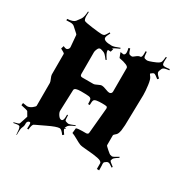

<svg xmlns="http://www.w3.org/2000/svg" viewBox="-205 -992 1170 1222"><g transform="rotate(30 380.0 -380.5)"><path d="M524.4 -752Q533.2 -756.3 533.2 -778.8V-798.8H541.5Q542.5 -784.7 543.5 -777.3Q544.4 -770 544.7 -767.6Q544.9 -765.1 546.4 -762.5Q547.9 -759.8 548.1 -758.8Q548.3 -757.8 551 -756.6Q553.7 -755.4 554.4 -755.1Q555.2 -754.9 559.1 -754.2Q563 -753.4 564.2 -752.7Q565.4 -752 573.2 -752.4Q581.1 -752.9 606.9 -762.7Q632.8 -772.5 643.6 -779.5Q654.3 -786.6 657.2 -795.4Q660.2 -804.2 663.1 -832L670.4 -831.1Q668.5 -815.9 668.5 -800.5Q668.5 -785.2 673.1 -779.5Q677.7 -773.9 689.5 -773.9Q701.2 -773.9 723.1 -776.9L725.1 -769Q698.2 -765.6 689.7 -762Q681.2 -758.3 677.2 -751L670.4 -733.9Q668.5 -728 668.5 -725.1Q668.5 -711.9 694.3 -690.9L686.5 -681.2Q659.7 -703.1 652.1 -703.1Q644.5 -703.1 635.3 -694.8Q629.4 -692.4 629.4 -688.7Q629.4 -685.1 639.4 -673.1Q649.4 -661.1 654.8 -620.1Q660.2 -579.1 660.2 -549.8L655.3 -326.2Q654.3 -317.9 653.3 -304Q652.3 -290 651.4 -283.9Q650.4 -277.8 647.5 -268.6Q643.1 -252.9 631.6 -244.6Q620.1 -236.3 620.1 -229V-158.2Q620.1 -153.8 642.6 -134.5Q665 -115.2 667.5 -115.2L682.1 -111.8Q691.4 -111.8 725.1 -133.8L728.5 -127.9Q705.6 -113.3 698.7 -106.7Q691.9 -100.1 690.4 -92.8V-90.8Q688.5 -88.9 688.5 -85Q688.5 -79.1 720.2 -56.2L716.3 -48.8Q691.4 -66.9 683.8 -66.9Q676.3 -66.9 672.4 -64.9L660.2 -56.2Q654.3 -52.7 654.3 -41L655.3 -28.8L656.2 5.9H639.2V-35.2Q639.2 -51.3 606 -57.9Q572.8 -64.5 528.3 -67.4Q483.9 -70.3 470.2 -75.4Q456.5 -80.6 430.7 -95.5Q404.8 -110.4 390.1 -115.2L394 -151.9Q407.2 -157.2 438.5 -157.2H465.3Q482.4 -157.2 482.4 -172.9L499.5 -356.9Q499.5 -369.1 491.2 -371.1Q481 -373 458.7 -373Q436.5 -373 420.7 -370.4Q404.8 -367.7 400.6 -359.4Q396.5 -351.1 396.5 -324.2H384.3Q384.3 -351.1 380.4 -359.4Q376.5 -367.7 362.8 -369.9Q349.1 -372.1 304.2 -372.1Q259.3 -372.1 257.3 -355L251.5 -200.2Q250.5 -187 262.2 -169.4Q273.9 -151.9 286.1 -151.9Q302.2 -151.9 302.2 -186V-199.2H309.1Q310.1 -165 313 -161.6Q315.9 -158.2 320.3 -157.2L331.1 -153.8Q333.5 -152.8 340.1 -152.8Q346.7 -152.8 383.3 -168L385.3 -163.1Q348.6 -147.9 338.4 -134.8L336.4 -129.9Q331.1 -122.6 331.1 -117.2L339.4 -121.1L337.4 -113.8Q333.5 -113.8 331.1 -112.8Q333.5 -100.1 350.1 -79.1L340.3 -70.8Q318.4 -101.1 305.2 -101.1Q282.7 -101.1 222.7 -72Q162.6 -43 157 -40.8Q151.4 -38.6 148.4 -36.1Q139.6 -28.8 136.2 5.9L126.5 4.9Q127.4 -5.9 127.4 -22.9Q127.4 -40 120.1 -40Q112.8 -40 107.4 -34.4Q102.1 -28.8 102.1 -21V-7.8Q102.1 0.5 95.7 13.9Q89.4 27.3 89.4 56.2V73.2H86.4Q84 28.8 79.1 22.9L77.1 17.1Q73.2 13.2 64.7 13.2Q56.2 13.2 32.2 18.1L31.2 13.2Q64.9 4.9 67.9 1.2Q70.8 -2.4 71 -4.9Q71.3 -7.3 80.6 -33.7Q89.8 -60.1 89.4 -61L71.3 -91.8Q69.3 -96.2 20.5 -106L22.5 -123L54.2 -118.2Q71.3 -118.2 88.9 -131.6Q106.4 -145 106.4 -151.9V-318.8Q106.4 -327.1 98.4 -345.2Q90.3 -363.3 90.3 -372.1V-523.9Q90.3 -528.8 59.1 -544.9L65.4 -565.9Q80.6 -559.1 87.2 -559.1Q93.8 -559.1 100.1 -565.7Q106.4 -572.3 106.4 -581.1L99.1 -667Q99.1 -669.9 94.2 -674.8L56.2 -709Q45.9 -717.8 27.6 -717.8Q9.3 -717.8 -2 -716.8V-727.1Q40 -730 53.2 -745.1L75.2 -774.9Q87.4 -792 89.4 -834H95.2Q94.2 -825.2 94.2 -804.2Q94.2 -783.2 102.1 -772.9Q109.9 -767.1 164.1 -760Q218.3 -752.9 234.6 -752.9Q251 -752.9 257.1 -759.5Q263.2 -766.1 275.4 -788.1L282.2 -784.2Q267.1 -756.8 267.1 -745.1Q267.1 -721.2 328.1 -721.2Q344.2 -721.2 384.3 -737.8L386.2 -731.9Q350.1 -716.8 338.4 -705.1L348.1 -707L342.3 -685.1L322.3 -686Q320.3 -684.1 320.3 -682.1Q320.3 -663.6 346.2 -627L340.3 -623Q323.2 -645.5 314.7 -653.1Q306.2 -660.6 296.4 -663.1L280.3 -668H275.4Q264.6 -668 258.1 -652.8Q251.5 -637.7 251.5 -629.9V-469.2Q251.5 -452.1 267.1 -452.1H348.1Q358.4 -452.1 375.5 -461.2Q392.6 -470.2 403.1 -470.2Q413.6 -470.2 434.3 -462.2Q455.1 -454.1 463.6 -454.1Q472.2 -454.1 477.3 -459.5Q482.4 -464.8 482.4 -472.2V-646Q482.4 -665 411.1 -678.2L397.5 -713.9Q408.7 -713.9 418.5 -710.9Q424.8 -710.9 429 -716.3Q433.1 -721.7 433.1 -731.9Q433.1 -742.2 428.2 -762.2L439.5 -765.1Q446.8 -738.8 452.6 -732.4Q458.5 -726.1 470.2 -726.1H474.1Q479 -726.1 494.4 -739Q509.8 -752 524.4 -752Z"/></g></svg>

Font: Eater
Style: Regular
Weight: 400
Version: Version 001.002